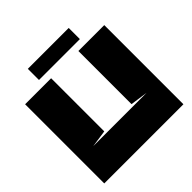

<svg xmlns="http://www.w3.org/2000/svg" viewBox="-199 -934 1096 1096"><g transform="rotate(-45 349.5 -385.5)"><path d="M136 -195H566L460 -210V-639H669V0H30V-639H240V-210ZM184 -681H514V-771H184Z"/></g></svg>

Font: Banana Brick
Style: Regular
Weight: 400
Designer: artmaker
Foundry: artmaker
Version: Version 4.000 2011 initial release